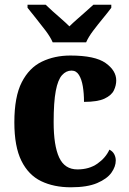

<svg xmlns="http://www.w3.org/2000/svg" viewBox="-20 -786 547 816"><path d="M281 10Q209 10 155 -16Q101 -42 71 -102.5Q41 -163 41 -266Q41 -375 72.5 -436.5Q104 -498 158 -524Q212 -550 279 -550Q384 -550 429 -518Q474 -486 474 -444Q474 -423 464 -402Q454 -381 424.5 -367Q395 -353 337 -353Q337 -389 332 -419Q327 -449 315.5 -467.5Q304 -486 284 -486Q261 -486 243.5 -466.5Q226 -447 217 -399.5Q208 -352 208 -267Q208 -167 231.5 -116.5Q255 -66 309 -66Q359 -66 394 -90.5Q429 -115 445 -150Q459 -143 465.5 -130.5Q472 -118 472 -104Q472 -78 453.5 -52Q435 -26 393 -8Q351 10 281 10ZM204 -606Q194 -629 174 -655.5Q154 -682 133 -708Q112 -734 97 -753V-766H174Q185 -755 203.5 -738.5Q222 -722 241.5 -705Q261 -688 275 -674Q289 -688 308.5 -705Q328 -722 346.5 -738.5Q365 -755 377 -766H453V-753Q439 -734 417.5 -708Q396 -682 376 -655.5Q356 -629 346 -606Z"/></svg>

Font: Noto Serif Ethiopic SemiCondensed ExtraBold
Style: Regular
Weight: 800
Width: 4
Designer: Monotype Design Team
Foundry: Monotype Imaging Inc.
Version: Version 2.102; ttfautohint (v1.8.4.7-5d5b)